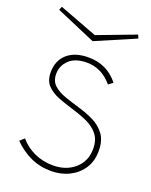

<svg xmlns="http://www.w3.org/2000/svg" viewBox="-141 -700 610 775"><g transform="rotate(20 164.0 -313.0)"><path d="M174 6Q126 6 86 -12.5Q46 -31 12 -65L31 -82Q56 -52 93 -35Q130 -18 174 -18Q230 -18 267 -50.5Q304 -83 304 -136Q304 -175 284.5 -198.5Q265 -222 234.5 -235.5Q204 -249 170 -259Q136 -269 105.5 -281Q75 -293 56 -313Q37 -333 37 -368Q37 -419 70 -448Q103 -477 161 -477Q241 -477 290 -415L271 -401Q246 -430 219 -442.5Q192 -455 163 -455Q112 -455 86 -430Q60 -405 60 -370Q60 -339 79.5 -321.5Q99 -304 129.5 -293.5Q160 -283 194 -273Q228 -263 258.5 -248Q289 -233 308.5 -206.5Q328 -180 328 -136Q328 -92 307.5 -60.5Q287 -29 252 -11.5Q217 6 174 6ZM153 -544 -17 -617 -11 -632 153 -570 317 -632 323 -617Z"/></g></svg>

Font: Lil Grotesk Thin
Style: Regular
Weight: 100
Designer: Bastien Sozeau
Foundry: NBR — Bastien Sozeau
Version: Version 3.003; ttfautohint (v1.8.4.7-5d5b);gftools[0.9.33]